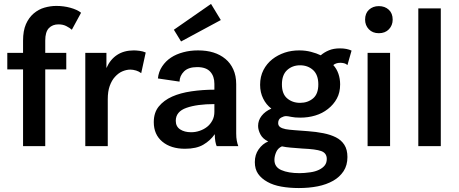

<svg xmlns="http://www.w3.org/2000/svg" viewBox="-20 -743 2332 976"><path d="M17.1 -474.1H97.2V-536.1Q97.2 -586.4 111.8 -620.1Q126.5 -653.3 150.9 -674.3Q176.3 -695.8 205.6 -704.1Q236.3 -712.9 266.1 -712.9Q303.7 -712.9 337.4 -703.6Q373 -693.8 392.1 -678.2L345.2 -591.8Q335.9 -600.6 316.9 -610.4Q300.3 -619.1 276.9 -619.1Q247.1 -619.1 228.5 -600.1Q210 -580.6 210 -537.1V-474.1H316.9V-390.1H210V0H97.2V-390.1H17.1Z M697.8 -371.1Q686.5 -379.9 672.4 -384.3Q656.2 -389.2 642.6 -389.2Q622.6 -389.2 601.1 -379.9Q582 -371.6 564.5 -352.5Q547.9 -334.5 537.6 -305.7Q527.8 -278.3 527.8 -238.8V0H413.6V-474.1H521V-397Q540.5 -441.4 576.2 -464.4Q610.8 -486.8 660.6 -486.8Q672.9 -486.8 690.9 -484.4Q706.1 -482.4 720.7 -476.1Z M1081.5 0Q1077.6 -8.3 1074.7 -23.9Q1071.8 -40.5 1071.8 -61Q1049.3 -28.3 1013.2 -7.3Q978 13.2 920.4 13.2Q848.6 13.2 805.2 -22.9Q761.7 -59.1 761.7 -122.1Q761.7 -170.4 787.1 -201.7Q812.5 -232.9 855 -252Q896.5 -270.5 953.1 -278.8Q1010.3 -287.1 1069.8 -287.1V-316.9Q1069.8 -355.5 1048.8 -378.4Q1027.8 -401.9 982.4 -401.9Q937.5 -401.9 915.5 -379.9Q893.1 -357.4 892.6 -328.1L782.7 -344.2Q786.1 -378.4 804.2 -405.3Q822.3 -432.6 849.1 -450.2Q875.5 -467.8 912.1 -477.5Q946.3 -486.8 986.8 -486.8Q1030.8 -486.8 1064.9 -476.1Q1099.6 -465.3 1126 -443.4Q1151.4 -422.4 1166 -390.1Q1180.7 -357.9 1180.7 -314.9V-64.9Q1180.7 -43 1183.6 -28.3Q1186.5 -12.7 1191.4 0ZM951.7 -70.8Q974.1 -70.8 995.1 -78.1Q1016.6 -85.4 1033.2 -98.6Q1048.8 -110.8 1059.6 -130.9Q1069.8 -149.9 1069.8 -174.8V-213.9Q981.9 -213.9 927.7 -194.8Q873.5 -175.8 873.5 -128.9Q873.5 -100.1 895.5 -85.4Q917.5 -70.8 951.7 -70.8ZM1102.5 -641.1 900.4 -532.2 863.8 -591.8 1052.7 -723.1Z M1746.1 -412.1Q1739.3 -418.9 1729.5 -421.4Q1718.8 -423.8 1710.9 -423.8Q1697.3 -423.8 1688.5 -420.4Q1678.7 -416.5 1674.3 -412.1Q1691.4 -393.6 1700.2 -368.2Q1709 -342.8 1709 -314Q1709 -272.5 1692.4 -242.2Q1675.8 -211.4 1647 -189Q1618.7 -166.5 1582.5 -155.8Q1546.9 -145 1506.3 -145Q1478.5 -145 1460.4 -148.9Q1442.4 -152.8 1434.1 -152.8Q1422.9 -152.8 1408.7 -145Q1394 -136.7 1394 -117.2Q1394 -104.5 1403.8 -97.2Q1413.1 -90.3 1432.1 -86.4Q1447.3 -83.5 1479.5 -81.1Q1487.3 -80.6 1509.3 -78.9Q1531.2 -77.1 1544.9 -76.2Q1586.9 -73.2 1623.5 -65.9Q1660.2 -58.6 1687.5 -44.9Q1714.8 -31.2 1730.5 -6.8Q1746.1 17.6 1746.1 55.2Q1746.1 97.2 1726.6 127Q1706.5 157.2 1673.8 175.8Q1639.2 195.3 1595.2 204.1Q1550.8 212.9 1499 212.9Q1451.2 212.9 1410.2 205.6Q1368.7 198.2 1339.4 181.6Q1308.6 164.6 1292 140.6Q1275.4 116.7 1275.4 81.1Q1275.4 43.9 1294.4 16.6Q1314.5 -12.2 1343.3 -23.9Q1315.9 -37.1 1304.2 -59.1Q1292 -82 1292 -103Q1292 -130.9 1309.6 -153.8Q1327.6 -177.2 1359.4 -190.9Q1333 -210.9 1317.9 -241.7Q1302.2 -272.9 1302.2 -312Q1302.2 -354 1319.3 -387.2Q1335.9 -419.4 1364.3 -441.9Q1391.6 -463.4 1427.7 -475.6Q1461.4 -486.8 1501 -486.8Q1533.2 -486.8 1561 -479.5Q1589.4 -472.2 1610.4 -461.9Q1628.4 -477.5 1652.3 -487.3Q1675.8 -497.1 1708 -497.1Q1726.6 -497.1 1741.2 -494.1Q1755.4 -491.2 1767.1 -485.8ZM1439.5 -243.2Q1466.3 -220.2 1505.4 -220.2Q1544.9 -220.2 1571.8 -243.2Q1598.1 -265.6 1598.1 -314Q1598.1 -362.3 1571.8 -386.7Q1544.9 -411.1 1505.4 -411.1Q1466.3 -411.1 1439.5 -386.7Q1413.1 -362.3 1413.1 -314Q1413.1 -265.6 1439.5 -243.2ZM1518.1 12.2Q1506.3 11.7 1456.5 7.3Q1433.6 5.4 1413.1 1Q1393.1 9.8 1384.3 29.3Q1375 50.3 1375 69.8Q1375 106.4 1410.2 121.6Q1445.8 137.2 1502.9 137.2Q1526.9 137.2 1557.6 132.8Q1582.5 129.4 1601.6 120.1Q1620.6 110.8 1630.9 97.7Q1641.1 84.5 1641.1 64.9Q1641.1 35.2 1612.8 24.9Q1585.9 15.1 1518.1 12.2Z M1835.9 -643.1Q1835.9 -675.3 1855.5 -693.4Q1875.5 -711.9 1905.8 -711.9Q1936.5 -711.9 1956.5 -693.4Q1976.1 -675.3 1976.1 -643.1Q1976.1 -614.3 1957 -594.2Q1938 -574.2 1905.8 -574.2Q1874 -574.2 1855 -594.2Q1835.9 -614.3 1835.9 -643.1ZM1848.6 -474.1H1962.9V0H1848.6Z M2106.4 -700.2H2220.7V0H2106.4Z"/></svg>

Font: Post Grotesk Medium
Style: Medium
Weight: 500
Version: Version 1.0